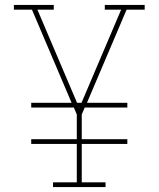

<svg xmlns="http://www.w3.org/2000/svg" viewBox="-20 -755 640 775"><path d="M194 0V-19H290V-174H106V-193H290V-293L278 -321H106V-340H269L109 -716H36V-735H197V-716H131L291 -340H309L469 -716H403V-735H564V-716H491L331 -340H494V-321H322L310 -293V-193H494V-174H310V-19H406V0ZM300 -319 301 -321H299Z"/></svg>

Font: Iosevka Slab Thin Extended
Style: Regular
Weight: 100
Width: 7
Monospace: yes
Designer: Belleve Invis
Foundry: Belleve Invis
Version: Version 11.1.1; ttfautohint (v1.8.3)